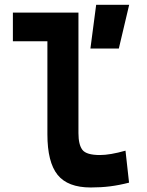

<svg xmlns="http://www.w3.org/2000/svg" viewBox="-20 -786 626 815"><path d="M363.8 -580.1 388.2 -765.6H528.3L484.4 -580.1ZM365.2 9.8Q267.6 9.8 224.4 -43.9Q181.2 -97.7 181.2 -215.8V-610.8H34.7V-732.4H313V-220.7Q313 -171.9 329.8 -149.9Q346.7 -127.9 404.3 -127.9Q447.3 -127.9 512.7 -146.5L527.8 -10.7Q486.3 0 447.8 4.9Q409.2 9.8 365.2 9.8Z"/></svg>

Font: Caskaydia Cove
Style: Bold
Weight: 700
Monospace: yes
Designer: Aaron Bell
Foundry: Saja Typeworks
Version: Version 4.300; ttfautohint (v1.8.3)